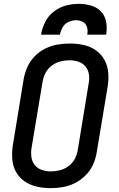

<svg xmlns="http://www.w3.org/2000/svg" viewBox="-20 -969 616 997"><path d="M243 8Q274 8 306.5 2.5Q339 -3 369.5 -18.5Q400 -34 424.5 -58.5Q449 -83 463 -114Q477 -145 482 -177L539 -519Q545 -555 542 -591.5Q539 -628 522.5 -658Q506 -688 477.5 -708Q449 -728 414 -735.5Q379 -743 343 -743Q311 -743 278.5 -737.5Q246 -732 215.5 -717Q185 -702 160.5 -677Q136 -652 122.5 -621.5Q109 -591 103 -559L47 -217Q41 -180 43.5 -144Q46 -108 62.5 -77.5Q79 -47 107.5 -27.5Q136 -8 171 0Q206 8 243 8ZM244 -79Q220 -79 197.5 -86.5Q175 -94 160.5 -112Q146 -130 143 -154Q140 -178 144 -202L201 -544Q205 -568 216.5 -590.5Q228 -613 249 -628.5Q270 -644 293.5 -650Q317 -656 341 -656Q365 -656 387.5 -648.5Q410 -641 424.5 -623Q439 -605 442 -581Q445 -557 440 -533L384 -191Q380 -167 368.5 -144.5Q357 -122 336 -106.5Q315 -91 291.5 -85Q268 -79 244 -79ZM193 -789H291Q295 -809 305.5 -827.5Q316 -846 335.5 -855Q355 -864 375 -864Q394 -864 410.5 -855Q427 -846 432 -827.5Q437 -809 433 -789H531Q537 -822 531.5 -854Q526 -886 505 -908.5Q484 -931 453 -940Q422 -949 389 -949Q355 -949 321.5 -940Q288 -931 259 -908.5Q230 -886 214.5 -854.5Q199 -823 193 -789Z"/></svg>

Font: Iosevka Sparkle Medium
Style: Italic
Weight: 500
Italic angle: -9°
Designer: Belleve Invis
Foundry: Belleve Invis
Version: Version 4.5.0; ttfautohint (v1.8.3)